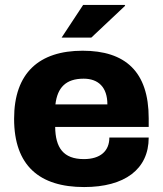

<svg xmlns="http://www.w3.org/2000/svg" viewBox="-20 -744 659 776"><path d="M229 -592H349L486 -721L484 -724H316ZM320 12C483 12 581 -59 581 -188H422C422 -134 386 -101 319 -101C236 -101 204 -147 203 -231H581V-266C581 -455 486 -539 314 -539C139 -539 37 -450 37 -264C37 -74 140 12 320 12ZM204 -322C212 -390 246 -426 318 -426C377 -426 414 -392 414 -322Z"/></svg>

Font: Archivo ExtraBold
Style: Regular
Weight: 800
Designer: Hector Gatti
Foundry: Omnibus-Type
Version: Version 2.001